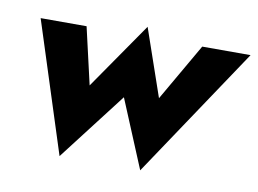

<svg xmlns="http://www.w3.org/2000/svg" viewBox="-63 -588 953 708"><g transform="rotate(10 414.0 -234.0)"><path d="M42 -460H214L263 -247L436 -497L523 -245L647 -460H828L501 29L395 -226L199 29Z"/></g></svg>

Font: Jost* Heavy
Style: Italic
Weight: 800
Italic angle: -10°
Version: Version 3.7